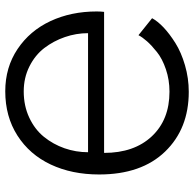

<svg xmlns="http://www.w3.org/2000/svg" viewBox="-24 -688 720 712"><g transform="rotate(90 336.0 -332.0)"><path d="M318.5 8.5Q230 8.5 162 -37Q94 -82.5 58.2 -159.2Q22.5 -236 22.5 -330.5Q22.5 -344.5 24 -358H547Q547 -469.5 485.5 -535Q424 -600.5 320 -600.5Q276 -600.5 237 -587.2Q198 -574 173 -554Q148 -534 133 -517Q118 -500 110.5 -485.5L47.5 -536Q58.5 -556.5 82 -578.8Q105.5 -601 139.8 -622.5Q174 -644 222 -658Q270 -672 320.5 -672Q457.5 -672 542.2 -584.2Q627 -496.5 627 -339.5Q627 -238.5 590 -160Q553 -81.5 482.5 -36.5Q412 8.5 318.5 8.5ZM319 -60Q372.5 -60 416.2 -80.5Q460 -101 487.5 -135Q515 -169 529.8 -211.2Q544.5 -253.5 544.5 -298.5H103Q103 -254.5 117.5 -212.5Q132 -170.5 158.2 -136.2Q184.5 -102 226.5 -81Q268.5 -60 319 -60Z"/></g></svg>

Font: League Spartan
Style: Regular
Weight: 350
Foundry: The League of Moveable Type
Version: Version 2.002